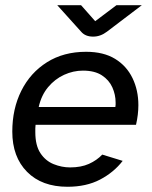

<svg xmlns="http://www.w3.org/2000/svg" viewBox="-20 -702 582 734"><path d="M238 12Q140 12 83.5 -45Q27 -102 27 -199Q27 -286 61.5 -355Q96 -424 159.5 -464Q223 -504 309 -504Q376 -504 420 -477Q464 -450 486.5 -403.5Q509 -357 509 -300Q509 -264 500 -225H116Q115 -218 115 -211Q115 -204 115 -197Q115 -146 134.5 -116.5Q154 -87 185 -74.5Q216 -62 248 -62Q290 -62 320 -75.5Q350 -89 371 -111L449 -87Q415 -43 362.5 -15.5Q310 12 238 12ZM128 -293H421Q422 -298 422 -302Q422 -306 422 -310Q422 -340 409.5 -368Q397 -396 369.5 -414Q342 -432 297 -432Q260 -432 225 -416Q190 -400 164 -369Q138 -338 128 -293ZM336 -562Q306 -562 290 -581L199 -682H290L344 -621L425 -682H522L389 -581Q364 -562 336 -562Z"/></svg>

Font: Atkinson Hyperlegible
Style: Italic
Weight: 400
Italic angle: -12°
Designer: Elliott Scott, Megan Eiswerth, Linus Boman, Theodore Petrosky
Foundry: Braille Institute
Version: Version 1.006; ttfautohint (v1.8.3)